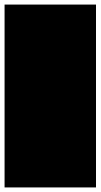

<svg xmlns="http://www.w3.org/2000/svg" viewBox="-20 -820 440 840"><path d="M0 0H400V-800H0ZM0 0Q0 0 0 0Q0 0 0 0Q0 0 0 0Q0 0 0 0Q0 0 0 0Q0 0 0 0H400Q400 0 400 0Q400 0 400 0Q400 0 400 0Q400 0 400 0Q400 0 400 0Q400 0 400 0ZM0 -800Q0 -800 0 -800Q0 -800 0 -800Q0 -800 0 -800Q0 -800 0 -800Q0 -800 0 -800Q0 -800 0 -800H400Q400 -800 400 -800Q400 -800 400 -800Q400 -800 400 -800Q400 -800 400 -800Q400 -800 400 -800Q400 -800 400 -800Z"/></svg>

Font: Wavefont
Style: Regular
Weight: 400
Monospace: yes
Version: Version 3.003